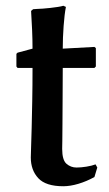

<svg xmlns="http://www.w3.org/2000/svg" viewBox="-20 -636 377 667"><path d="M308 -400H198Q198 -342 197.5 -292.5Q197 -243 197 -206.5Q197 -170 196.5 -147Q196 -124 196 -119Q196 -80 211 -67Q226 -54 246 -54Q261 -54 280 -57Q299 -60 312 -65L318 -54L308 -21Q281 -6 252.5 2.5Q224 11 200 11Q139 11 113 -17Q87 -45 87 -89Q87 -98 88 -124.5Q89 -151 90 -191.5Q91 -232 92 -285Q93 -338 93 -400H41L37 -405V-449L41 -453L93 -467Q93 -499 91.5 -532.5Q90 -566 88 -598L95 -604L109 -605Q116 -605 128.5 -606Q141 -607 155 -608.5Q169 -610 181.5 -612Q194 -614 200 -616L209 -612Q204 -587 201 -545.5Q198 -504 198 -467L308 -473L313 -469V-405Z"/></svg>

Font: QuattrocentoBold
Style: Bold
Weight: 700
Designer: Pablo Impallari
Foundry: Pablo Impallari, Igino Marini, Branda Gallo
Version: Version 2.000